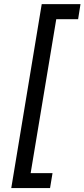

<svg xmlns="http://www.w3.org/2000/svg" viewBox="-20 -791 417 948"><path d="M35.6 137.7 186 -770.5H377.4L365.7 -696.3H257.8L131.3 64H239.3L227.1 137.7Z"/></svg>

Font: Inter 18pt
Style: Italic
Weight: 400
Italic angle: -9.3988°
Designer: Rasmus Andersson
Foundry: rsms
Version: Version 4.001;git-66647c0bb